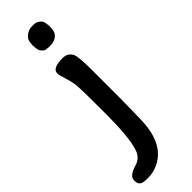

<svg xmlns="http://www.w3.org/2000/svg" viewBox="-319 -688 893 893"><g transform="rotate(-45 127.5 -241.0)"><path d="M86.4 -621.6 87.4 -631.8Q87.4 -651.4 105.5 -666.3Q123.5 -681.2 145.5 -681.2H160.6Q175.3 -681.2 189 -669.7Q202.6 -658.2 202.6 -641.1Q204.6 -633.3 204.6 -630.9V-615.7Q204.6 -585.9 187.3 -571.5Q169.9 -557.1 143.6 -557.1H131.8Q126 -558.6 117.9 -558.6Q109.9 -558.6 98.6 -569.8Q87.4 -581.1 87.4 -599.6L85.9 -612.8V-619.1ZM33.7 199.2H17.6Q-24.4 199.2 -24.4 167.5V160.2Q-24.4 132.3 31.2 116.2Q68.4 105.5 81.5 64Q101.6 1.5 101.6 -150.4Q101.6 -302.2 98.9 -333.7Q96.2 -365.2 85.4 -398.4Q74.7 -431.6 74.7 -442.9Q74.7 -476.1 142.1 -476.1Q178.2 -476.1 191.4 -445.8Q200.2 -425.3 200.2 -335.4V-145.5L199.7 -136.7Q199.7 -127.4 199.7 -118.2L198.7 -64L197.8 -26.9Q197.8 136.7 96.2 184.6Q64.9 199.2 33.7 199.2Z"/></g></svg>

Font: Averia Libre
Style: Regular
Weight: 400
Version: Version 1.002